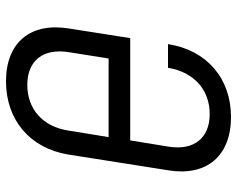

<svg xmlns="http://www.w3.org/2000/svg" viewBox="-95 -685 790 640"><g transform="rotate(90 300.0 -365.0)"><path d="M251 10C380 10 474 -70 495 -197L548 -533C568 -660 499 -740 370 -740C241 -740 147 -659 127 -530H206C220 -616 279 -669 360 -669C440 -669 482 -617 469 -533L448 -404H107L75 -200C54 -71 122 10 251 10ZM263 -61C182 -61 140 -114 154 -200L175 -332H437L415 -197C402 -113 344 -61 263 -61Z"/></g></svg>

Font: JetBrains Mono Light
Style: Italic
Weight: 336
Italic angle: -9°
Monospace: yes
Designer: Philipp Nurullin, Konstantin Bulenkov
Foundry: JetBrains
Version: Version 2.305